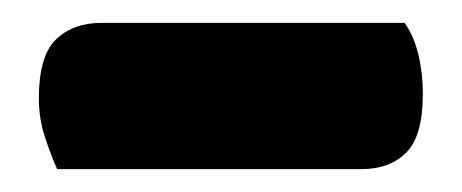

<svg xmlns="http://www.w3.org/2000/svg" viewBox="-20 -712 404 168"><path d="M30 -564Q25 -575 19.5 -591.5Q14 -608 14 -626Q14 -663 29 -677.5Q44 -692 69 -692H334Q342 -681 346 -664.5Q350 -648 350 -630Q350 -593 335.5 -578.5Q321 -564 296 -564Z"/></svg>

Font: Baloo Da 2 ExtraBold
Style: Regular
Weight: 800
Designer: Noopur Datye, Sulekha Rajkumar and Ek Type
Foundry: Ek Type
Version: Version 1.640;hotconv 1.0.111;makeotfexe 2.5.65597; ttfautoh